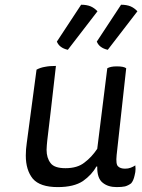

<svg xmlns="http://www.w3.org/2000/svg" viewBox="-20 -763 595 803"><path d="M213.9 -487.3Q186.5 -487.3 168 -483.4Q149.4 -480.5 132.8 -471.7Q119.1 -369.1 91.8 -164.1Q90.8 -152.3 88.9 -138.7Q87.9 -124 87.9 -112.3Q87.9 -51.8 117.2 -15.6Q147.5 19.5 221.7 19.5Q289.1 19.5 327.1 -5.9Q364.3 -32.2 382.8 -66.4Q384.8 -66.4 386.7 -66.4Q385.7 -17.6 409.2 1Q431.6 19.5 467.8 19.5Q489.3 19.5 502.9 16.6Q516.6 12.7 528.3 3.9Q538.1 -6.8 543 -29.3Q546.9 -43.9 546.9 -56.6Q546.9 -64.5 545.9 -71.3Q537.1 -65.4 526.4 -61.5Q516.6 -57.6 502.9 -57.6Q483.4 -57.6 473.6 -67.4Q463.9 -76.2 467.8 -114.3Q481.4 -235.4 507.8 -477.5Q502.9 -481.4 493.2 -483.4Q483.4 -485.4 468.8 -485.4Q454.1 -485.4 445.3 -483.4Q435.5 -481.4 428.7 -477.5Q415 -365.2 386.7 -140.6Q363.3 -105.5 333 -83Q303.7 -59.6 253.9 -59.6Q207 -59.6 191.4 -81.1Q174.8 -102.5 174.8 -136.7Q174.8 -145.5 175.8 -155.3Q176.8 -165 177.7 -175.8Q190.4 -279.3 213.9 -487.3ZM387.7 -715.8Q375 -729.5 359.4 -736.3Q342.8 -743.2 319.3 -743.2Q285.2 -691.4 217.8 -588.9Q223.6 -575.2 234.4 -567.4Q246.1 -558.6 263.7 -554.7Q305.7 -608.4 387.7 -715.8ZM554.7 -715.8Q542 -729.5 526.4 -736.3Q509.8 -743.2 486.3 -743.2Q452.1 -691.4 384.8 -588.9Q390.6 -575.2 401.4 -567.4Q413.1 -558.6 430.7 -554.7Q472.7 -608.4 554.7 -715.8Z"/></svg>

Font: cl
Style: Italic
Weight: 400
Designer: Mitja Miklavcic
Version: Version 7.504; 2011; Build 1022